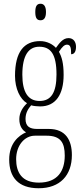

<svg xmlns="http://www.w3.org/2000/svg" viewBox="-20 -762 439 1023"><path d="M196 -654C212 -654 225 -664 225 -698C225 -731 212 -742 196 -742C178 -742 168 -731 168 -698C168 -664 178 -654 196 -654ZM186 241C300 241 363 172 363 64C363 -15 330 -75 240 -75H177C138 -75 116 -89 116 -128C116 -162 131 -183 146 -201C157 -197 180 -195 194 -195C277 -195 319 -259 319 -363C319 -426 309 -459 294 -486C312 -514 324 -524 337 -524C356 -524 359 -507 359 -473C377 -473 385 -489 385 -513C385 -538 372 -559 345 -559C314 -559 295 -530 278 -507C261 -526 230 -543 194 -543C108 -543 60 -486 60 -358C60 -289 87 -234 124 -212C103 -192 83 -164 83 -127C83 -88 101 -67 119 -57C79 -40 29 2 29 88C29 181 76 241 186 241ZM191 -224C129 -224 99 -272 99 -364C99 -468 133 -513 189 -513C250 -513 281 -474 281 -365C281 -270 253 -224 191 -224ZM187 211C95 211 66 155 66 86C66 14 110 -39 166 -39H228C303 -39 325 -2 325 67C325 149 287 211 187 211Z"/></svg>

Font: Noto Serif Khmer ExtraCondensed ExtraLight
Style: Regular
Weight: 200
Width: 2
Designer: Danh Hong and the Monotype Design Team
Foundry: Monotype Imaging Inc.
Version: Version 2.004